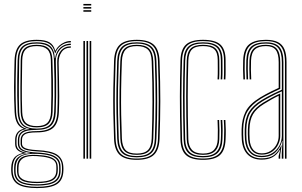

<svg xmlns="http://www.w3.org/2000/svg" viewBox="-20 -809 1540 979"><path d="M169.2 150Q102.5 150 71.5 130.9Q40.5 111.8 37.5 67.8Q37.2 62.2 37.1 58.1Q37 54 37.2 47Q38.2 13.8 52 -3.8Q65.8 -21.2 95.2 -28.2V-30.2Q75.5 -36.2 66.4 -47Q57.2 -57.8 57.2 -76.5Q57.2 -82.2 57.2 -86.1Q57.2 -90 57.2 -95Q57.2 -117.8 67.9 -132.2Q78.5 -146.8 99.5 -151.8V-153.8Q78.8 -161 67.6 -181.4Q56.5 -201.8 54.5 -238Q53 -270.2 52.2 -301.6Q51.5 -333 51.6 -364.9Q51.8 -396.8 52.5 -430.5Q53.2 -464.2 54.2 -501Q56 -557.2 82.2 -581.6Q108.5 -606 167.2 -606Q209.8 -606 231.6 -593.4Q253.5 -580.8 261.2 -551.5H263.2Q269.5 -564.8 281.5 -575.8Q293.5 -586.8 309 -593.4Q324.5 -600 341.2 -600V-593Q312.8 -593 291.1 -576.6Q269.5 -560.2 262.8 -538.5H260.2Q253.2 -571.2 231.8 -585.4Q210.2 -599.5 167.2 -599.5Q112.2 -599.5 87.9 -576.8Q63.5 -554 62 -501Q60.8 -452 60 -408.2Q59.2 -364.5 59.8 -322.8Q60.2 -281 62.2 -237.8Q64 -200.5 77 -179.9Q90 -159.2 114.5 -153.2V-151.2Q87.5 -146 75.9 -132.8Q64.2 -119.5 64.2 -95Q64.2 -90 64.2 -86.1Q64.2 -82.2 64.2 -76.5Q64.2 -57.2 75.9 -46.5Q87.5 -35.8 113.5 -30V-27.5Q76.5 -23.5 61.1 -5.6Q45.8 12.2 44.8 47Q44.5 54 44.6 58.1Q44.8 62.2 45 67.8Q47.8 108.5 76.9 126Q106 143.5 169.2 143.5Q236.5 143.5 265.5 124.5Q294.5 105.5 296 61.5Q296.2 55.8 296.2 50.2Q296.2 44.8 295.8 38Q293.8 1 264.4 -16.6Q235 -34.2 169.8 -37Q139.2 -38.5 120.6 -42.9Q102 -47.2 93.6 -55.5Q85.2 -63.8 85.2 -76.5Q85.2 -82.2 85.2 -86.1Q85.2 -90 85.2 -95Q85.2 -119.5 104.4 -130Q123.5 -140.5 167.2 -140.5Q221.2 -140.5 245.9 -163Q270.5 -185.5 272.5 -238.8Q274.2 -281.5 274.2 -319.6Q274.2 -357.8 273.5 -399.2Q272.8 -440.8 271.8 -493.2Q271.2 -527.8 290.1 -550.2Q309 -572.8 341.2 -572.8V-566Q309.5 -566 294 -543.4Q278.5 -520.8 279 -488.8Q280 -438.5 281 -397.9Q282 -357.2 282 -319.1Q282 -281 280.2 -238Q278 -182.8 252.5 -158.4Q227 -134 167.2 -134Q142.5 -134 125.9 -130.8Q109.2 -127.5 100.8 -119.1Q92.2 -110.8 92.2 -95.2Q92.2 -90 92.2 -86.1Q92.2 -82.2 92.2 -76.5Q92.2 -65.2 100.9 -58.4Q109.5 -51.5 126.9 -48.1Q144.2 -44.8 170.2 -43.5Q239.2 -40.2 269.4 -21.5Q299.5 -2.8 302.8 38Q303.2 44.8 303.4 50.2Q303.5 55.8 303.2 61.5Q301.8 109 271 129.5Q240.2 150 169.2 150ZM169.2 130.8Q206.8 130.8 231.8 124.2Q256.8 117.8 269.2 102.5Q281.8 87.2 281.8 61.5Q281.8 55.8 281.8 50.2Q281.8 44.8 281.5 38Q281 17.8 269.1 4.5Q257.2 -8.8 232.9 -15.9Q208.5 -23 170.5 -24.5Q111.8 -27.2 86.2 -10.2Q60.8 6.8 59.5 47Q59.2 54 59.2 58.1Q59.2 62.2 59.5 67.8Q60.8 101.8 86.8 116.2Q112.8 130.8 169.2 130.8ZM169.2 124.5Q114.2 124.5 91.1 110.9Q68 97.2 67 67.8Q66.8 62.2 66.8 58.1Q66.8 54 66.8 47Q66.8 6.5 92.4 -7.6Q118 -21.8 169.2 -19Q207 -17.2 229.6 -10.6Q252.2 -4 262.8 8Q273.2 20 274.2 38Q274.8 44.8 274.8 50.2Q274.8 55.8 274.5 61.5Q273.5 95.2 249 109.9Q224.5 124.5 169.2 124.5ZM169.2 118Q204 118 225.2 112.2Q246.5 106.5 256.6 94Q266.8 81.5 267.2 61.5Q267.5 55.8 267.5 50.2Q267.5 44.8 267.2 38Q266.8 22 257.2 11.6Q247.8 1.2 226.2 -4.6Q204.8 -10.5 168.2 -13Q119.2 -16.5 96.8 -1.6Q74.2 13.2 74.2 47Q74.2 54 74.2 58.1Q74.2 62.2 74.2 67.8Q74.2 93 96.4 105.5Q118.5 118 169.2 118ZM169.2 137.2Q109.2 137.2 81.4 121Q53.5 104.8 52.2 67.8Q52 62.2 52 58.1Q52 54 52 47Q52 10.8 71.8 -6.5Q91.5 -23.8 134 -27.8V-29.8Q100.8 -34 86 -44.9Q71.2 -55.8 71.2 -76.5Q71.2 -82.2 71.2 -86.1Q71.2 -90 71.2 -95Q71.2 -120.2 86.5 -134Q101.8 -147.8 130 -151V-152.5Q102.5 -157 87 -177.9Q71.5 -198.8 70 -237.5Q68.2 -280.8 67.8 -322.5Q67.2 -364.2 67.9 -408.1Q68.5 -452 69.8 -501Q71 -550.2 93.8 -571.8Q116.5 -593.2 167.2 -593.2Q214.5 -593.2 236 -574.2Q257.5 -555.2 259.2 -512.2H261.2Q263.8 -534 274.4 -550.5Q285 -567 302.1 -576.5Q319.2 -586 341.2 -586.5V-579.5Q305.5 -579.5 284.6 -554.4Q263.8 -529.2 264.5 -497.5Q265.8 -442.8 266.2 -400.4Q266.8 -358 266.2 -319.5Q265.8 -281 264.2 -237.8Q262.5 -189.8 240.2 -168.2Q218 -146.8 167.2 -146.8Q135.5 -146.8 115.9 -141.6Q96.2 -136.5 87.2 -125.1Q78.2 -113.8 78.2 -95Q78.2 -90 78.2 -86.1Q78.2 -82.2 78.2 -76.5Q78.2 -54 99.8 -43.8Q121.2 -33.5 169.5 -31.2Q209 -29.5 235.2 -22.1Q261.5 -14.8 274.8 -0.1Q288 14.5 288.5 38Q288.8 44.8 288.8 50.2Q288.8 55.8 288.8 61.5Q288.8 102 260.6 119.6Q232.5 137.2 169.2 137.2ZM167.2 -153.2Q214.8 -153.2 234.6 -173.8Q254.5 -194.2 256.2 -238.5Q258 -281.2 258.2 -319.9Q258.5 -358.5 257.8 -402Q257 -445.5 255.2 -502.8Q254 -549.2 232.4 -568Q210.8 -586.8 167.2 -586.8Q119 -586.8 98.8 -566.4Q78.5 -546 77.8 -501Q76.5 -427.2 76.1 -364.8Q75.8 -302.2 77.8 -237.2Q79.2 -192.8 100 -173Q120.8 -153.2 167.2 -153.2ZM167.2 -159.5Q125 -159.5 105.9 -177.9Q86.8 -196.2 85.5 -237Q83.8 -302.2 84 -364.8Q84.2 -427.2 85.5 -501Q86.2 -543.5 105.2 -562Q124.2 -580.5 167.2 -580.5Q209 -580.5 227.5 -562.1Q246 -543.8 247.2 -503.5Q249.2 -445.8 249.9 -402.1Q250.5 -358.5 250.1 -320Q249.8 -281.5 248.2 -238.8Q247 -199.5 229.2 -179.5Q211.5 -159.5 167.2 -159.5ZM167.2 -166Q205.2 -166 222.2 -183.5Q239.2 -201 240.2 -239Q241.5 -281.5 241.9 -320Q242.2 -358.5 241.6 -402.2Q241 -446 239.2 -504Q238.2 -541 220.9 -557.5Q203.5 -574 167.2 -574Q128.5 -574 111.2 -557.1Q94 -540.2 93.2 -501Q92 -427.2 91.4 -364.8Q90.8 -302.2 93.2 -237Q94.5 -200 111.8 -183Q129 -166 167.2 -166Z M405.2 -781V-789H445.2V-781ZM405.2 -749V-757H445.2V-749ZM405.2 -765V-773H445.2V-765ZM437.2 0V-600H445.2V0ZM405.2 0V-600H413.2V0ZM421.2 0V-600H429.2V0Z M677.5 6Q617.8 6 590.8 -18.9Q563.8 -43.8 561.5 -101Q558.8 -169.5 557.8 -232Q556.8 -294.5 557.8 -359Q558.8 -423.5 561.5 -498Q563.8 -556 590.9 -581Q618 -606 677.5 -606Q735.8 -606 763.5 -581.6Q791.2 -557.2 793.5 -498Q797.5 -387.2 797.4 -293.5Q797.2 -199.8 793.5 -101Q791.2 -43.8 764.2 -18.9Q737.2 6 677.5 6ZM677.5 -0.5Q733.2 -0.5 758.4 -23.9Q783.5 -47.2 785.5 -101.2Q789.2 -200 789.4 -293.6Q789.5 -387.2 785.5 -497.8Q783.5 -552.2 758.4 -575.9Q733.2 -599.5 677.5 -599.5Q621.8 -599.5 596.6 -575.9Q571.5 -552.2 569.5 -497.8Q566.8 -424 565.8 -359.5Q564.8 -295 565.8 -232.4Q566.8 -169.8 569.5 -101.2Q571.5 -47.8 596.5 -24.1Q621.5 -0.5 677.5 -0.5ZM677.5 -6.8Q625.2 -6.8 602.4 -29.1Q579.5 -51.5 577.5 -101.5Q574.8 -170.2 573.8 -232.4Q572.8 -294.5 573.8 -358.8Q574.8 -423 577.5 -497.5Q579.5 -548.2 602.5 -570.8Q625.5 -593.2 677.5 -593.2Q727 -593.2 751.4 -571.9Q775.8 -550.5 777.5 -497.2Q780.2 -421 781 -353.5Q781.8 -286 780.9 -223.9Q780 -161.8 777.5 -101.8Q775.8 -50.8 752.4 -28.8Q729 -6.8 677.5 -6.8ZM677.5 -13.2Q725 -13.2 746.4 -33.9Q767.8 -54.5 769.5 -102Q773.2 -201.5 773.4 -294.1Q773.5 -386.8 769.5 -497Q767.8 -546.2 745.8 -566.5Q723.8 -586.8 677.5 -586.8Q630.2 -586.8 608.9 -566Q587.5 -545.2 585.5 -497.2Q582.8 -423.2 581.8 -358.9Q580.8 -294.5 581.8 -232.1Q582.8 -169.8 585.5 -102Q587.5 -54.5 608.8 -33.9Q630 -13.2 677.5 -13.2ZM677.5 -19.5Q634.2 -19.5 614.8 -38.8Q595.2 -58 593.5 -102.2Q591 -164 589.9 -224.5Q588.8 -285 589.6 -351.5Q590.5 -418 593.5 -497.2Q595.2 -541.8 614.9 -561.1Q634.5 -580.5 677.5 -580.5Q720.8 -580.5 740.2 -561Q759.8 -541.5 761.5 -496.8Q765.5 -386.2 765.5 -294.2Q765.5 -202.2 761.5 -102.2Q759.8 -58 740.2 -38.8Q720.8 -19.5 677.5 -19.5ZM677.5 -26Q716.2 -26 734.1 -43.6Q752 -61.2 753.5 -102.5Q757.2 -197.5 757.5 -289.6Q757.8 -381.8 753.5 -496.5Q752 -539.8 733.4 -556.9Q714.8 -574 677.5 -574Q638.2 -574 620.8 -556Q603.2 -538 601.5 -497Q598.5 -417 597.6 -350.6Q596.8 -284.2 597.9 -224.2Q599 -164.2 601.5 -102.5Q603.2 -62.8 620.1 -44.4Q637 -26 677.5 -26Z M1015.2 6Q955.2 6 928.5 -18.1Q901.8 -42.2 900.2 -98Q898.5 -161.2 897.9 -215.1Q897.2 -269 897.2 -317Q897.2 -365 898.1 -410.1Q899 -455.2 900.2 -501Q901.8 -556.8 928.1 -581.4Q954.5 -606 1015.2 -606Q1077 -606 1103.6 -581.9Q1130.2 -557.8 1130.2 -502Q1130.2 -479.5 1130.5 -455.1Q1130.8 -430.8 1129.2 -404H1121.2Q1122.8 -431 1122.5 -454Q1122.2 -477 1122.2 -502Q1122.2 -554.2 1097.5 -576.9Q1072.8 -599.5 1015.2 -599.5Q957.8 -599.5 933.8 -575.9Q909.8 -552.2 908.2 -500.8Q907 -455 906.1 -409.8Q905.2 -364.5 905.2 -316.6Q905.2 -268.8 905.9 -215Q906.5 -161.2 908.2 -98.2Q909.5 -46.8 934.5 -23.6Q959.5 -0.5 1015.2 -0.5Q1070.5 -0.5 1095.4 -23.6Q1120.2 -46.8 1122.2 -98.2Q1123.2 -120 1123.2 -143.1Q1123.2 -166.2 1121.2 -197H1129.2Q1131 -171 1131.2 -147.8Q1131.5 -124.5 1130.2 -98Q1128 -42.2 1101.4 -18.1Q1074.8 6 1015.2 6ZM1015.2 -6.8Q963.5 -6.8 940.5 -28.9Q917.5 -51 916.2 -98.5Q914.5 -162 913.9 -215.9Q913.2 -269.8 913.2 -317.4Q913.2 -365 914.1 -409.9Q915 -454.8 916.2 -500.5Q917.5 -549.8 940.4 -571.5Q963.2 -593.2 1015.2 -593.2Q1068.2 -593.2 1091.2 -572.1Q1114.2 -551 1114.2 -502Q1114.2 -477 1114.5 -454Q1114.8 -431 1113.2 -404H1105.2Q1106.8 -431 1106.5 -454Q1106.2 -477 1106.2 -502Q1106.2 -547.5 1085.1 -567.1Q1064 -586.8 1015.2 -586.8Q965.2 -586.8 945.4 -565.5Q925.5 -544.2 924.2 -500.2Q923 -454.2 922.1 -409.4Q921.2 -364.5 921.2 -317Q921.2 -269.5 921.9 -215.9Q922.5 -162.2 924.2 -98.8Q925.5 -55.5 946.6 -34.4Q967.8 -13.2 1015.2 -13.2Q1062.8 -13.2 1083.6 -34.6Q1104.5 -56 1106.2 -99Q1107.5 -124.5 1107.2 -146.4Q1107 -168.2 1105.2 -197H1113.2Q1115.2 -166 1115.2 -143.6Q1115.2 -121.2 1114.2 -98.5Q1112.5 -51 1089.4 -28.9Q1066.2 -6.8 1015.2 -6.8ZM1015.2 -19.5Q971.8 -19.5 952.6 -39.6Q933.5 -59.8 932.2 -98.8Q930.5 -162.5 929.9 -216.2Q929.2 -270 929.2 -317.5Q929.2 -365 930.1 -409.8Q931 -454.5 932.2 -500.2Q933.5 -542.8 952.5 -561.6Q971.5 -580.5 1015.2 -580.5Q1059.8 -580.5 1079 -562.2Q1098.2 -544 1098.2 -502Q1098.2 -481.5 1098.5 -456.4Q1098.8 -431.2 1097.2 -404H1089.2Q1090.8 -431.2 1090.5 -456.4Q1090.2 -481.5 1090.2 -502Q1090.2 -540.8 1072.9 -557.4Q1055.5 -574 1015.2 -574Q974.8 -574 958.1 -556.2Q941.5 -538.5 940.2 -500Q939 -454.2 938.1 -409.4Q937.2 -364.5 937.2 -317Q937.2 -269.5 937.9 -216Q938.5 -162.5 940.2 -99Q941.2 -64.2 958.6 -45.1Q976 -26 1015.2 -26Q1054 -26 1071.6 -45.2Q1089.2 -64.5 1090.2 -99.5Q1091 -124.8 1090.8 -147.8Q1090.5 -170.8 1089.2 -197H1097.2Q1098.8 -165.8 1098.9 -144.8Q1099 -123.8 1098.2 -99.2Q1097 -60 1077.6 -39.8Q1058.2 -19.5 1015.2 -19.5Z M1433 0V-492Q1433 -549.5 1410.5 -574.5Q1388 -599.5 1336 -599.5Q1282.5 -599.5 1256.4 -577.6Q1230.2 -555.8 1228 -501.8Q1227 -479.8 1227.4 -454.5Q1227.8 -429.2 1229 -404H1221Q1219.8 -429.8 1219.4 -454.9Q1219 -480 1220 -502Q1222.2 -560 1250.6 -583Q1279 -606 1336 -606Q1373.5 -606 1396.6 -594.5Q1419.8 -583 1430.4 -557.9Q1441 -532.8 1441 -492V0ZM1314 -14.2Q1347.5 -14.2 1370.5 -29.6Q1393.5 -45 1405.4 -68.5Q1417.2 -92 1417.2 -116.5V-343.5Q1387.8 -330.5 1361.9 -316.9Q1336 -303.2 1317.8 -292Q1274.8 -265.5 1256 -233.6Q1237.2 -201.8 1236 -150Q1235.8 -134 1235.9 -123.1Q1236 -112.2 1237 -96.8Q1240 -56.5 1260.2 -35.4Q1280.5 -14.2 1314 -14.2ZM1314 -20.5Q1283.2 -20.5 1265.5 -40.6Q1247.8 -60.8 1245 -97.8Q1243.8 -115.5 1243.8 -125.4Q1243.8 -135.2 1244 -149.5Q1245.2 -199.8 1263 -230Q1280.8 -260.2 1322.2 -285.8Q1341.5 -297.5 1364.1 -310Q1386.8 -322.5 1409 -332.5V-116.5Q1409 -94 1398.5 -71.9Q1388 -49.8 1367 -35.1Q1346 -20.5 1314 -20.5ZM1314 -27Q1341.2 -27 1360.6 -39.9Q1380 -52.8 1390.5 -73.2Q1401 -93.8 1401 -116.5V-320.8Q1380.8 -311.2 1363 -301Q1345.2 -290.8 1326 -279Q1286.5 -254.8 1269.9 -225.9Q1253.2 -197 1252 -149.2Q1251.8 -136.8 1251.8 -126Q1251.8 -115.2 1253 -97.5Q1255.5 -63.8 1271.2 -45.4Q1287 -27 1314 -27ZM1314 5Q1269.5 5 1243.1 -20.9Q1216.8 -46.8 1213 -96Q1212 -111 1211.9 -123.1Q1211.8 -135.2 1212 -151Q1213.2 -201 1232.2 -239.5Q1251.2 -278 1305.2 -311.2Q1318.5 -319.2 1333.5 -327.5Q1348.5 -335.8 1365.4 -344.1Q1382.2 -352.5 1401 -360.8V-492Q1401 -535 1386 -554.5Q1371 -574 1336 -574Q1297.8 -574 1279.6 -556.8Q1261.5 -539.5 1260 -500.5Q1259 -478.5 1259.4 -454.2Q1259.8 -430 1261 -404H1253Q1251.5 -433 1251.4 -457Q1251.2 -481 1252 -500.8Q1253.8 -542.5 1273.4 -561.5Q1293 -580.5 1336 -580.5Q1375 -580.5 1392 -559.5Q1409 -538.5 1409 -492V-355.8Q1380.2 -343 1353.5 -329.4Q1326.8 -315.8 1309.2 -304.8Q1263 -276.2 1242.1 -241.1Q1221.2 -206 1220 -150.8Q1219.8 -135 1219.9 -123.4Q1220 -111.8 1221 -96.2Q1224.5 -50.5 1248.6 -26Q1272.8 -1.5 1314 -1.5Q1356.2 -1.5 1378.9 -20Q1401.5 -38.5 1414 -67.2H1416L1408.8 -20.5V0H1400.8V-13.8L1408.8 -44.5H1406.8Q1390.5 -18 1368.2 -6.5Q1346 5 1314 5ZM1416.8 0V-29.5L1420.5 -90.8H1418.5Q1409.2 -54.8 1383.6 -31.2Q1358 -7.8 1314 -7.8Q1275.5 -7.8 1253.8 -31.4Q1232 -55 1229 -96.8Q1228 -113 1227.9 -124.1Q1227.8 -135.2 1228 -150.2Q1229.2 -204.2 1249.1 -237.6Q1269 -271 1313.8 -298.5Q1326.2 -306.2 1341.9 -314.8Q1357.5 -323.2 1376.5 -332.6Q1395.5 -342 1417.2 -351.8V-492Q1417.2 -542 1398.4 -564.4Q1379.5 -586.8 1336 -586.8Q1288.5 -586.8 1267.2 -566.6Q1246 -546.5 1244 -501Q1243.2 -482.8 1243.4 -457.6Q1243.5 -432.5 1245 -404H1237Q1235.5 -432.2 1235.4 -457.1Q1235.2 -482 1236 -501.2Q1238 -550.5 1261.4 -571.9Q1284.8 -593.2 1336 -593.2Q1383.8 -593.2 1404.4 -569.5Q1425 -545.8 1425 -492V0Z"/></svg>

Font: Big Shoulders Inline Text Thin Thin
Style: Regular
Weight: 250
Version: Version 2.002